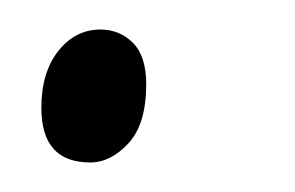

<svg xmlns="http://www.w3.org/2000/svg" viewBox="-20 -104 200 130"><path d="M41 6Q8 6 8 -31Q8 -55 19.5 -69.5Q31 -84 48 -84Q61 -84 70 -75Q79 -66 79 -47Q79 -20 67 -7Q55 6 41 6Z"/></svg>

Font: Noto Serif Tamil ExtraCondensed ExtraLight
Style: Italic
Weight: 200
Width: 2
Italic angle: -12°
Designer: Indian Type Foundry, Tom Grace, and the Monotype Design Team
Foundry: Monotype Imaging Inc.
Version: Version 2.003; ttfautohint (v1.8.4.7-5d5b)